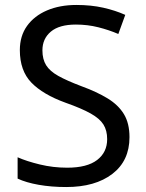

<svg xmlns="http://www.w3.org/2000/svg" viewBox="-20 -744 589 774"><path d="M502 -191Q502 -96 433 -43Q364 10 247 10Q187 10 136 1Q85 -8 51 -24V-110Q87 -94 140.5 -81Q194 -68 251 -68Q331 -68 371.5 -99Q412 -130 412 -183Q412 -218 397 -242Q382 -266 345.5 -286.5Q309 -307 244 -330Q153 -363 106.5 -411Q60 -459 60 -542Q60 -599 89 -639.5Q118 -680 169.5 -702Q221 -724 288 -724Q347 -724 396 -713Q445 -702 485 -684L457 -607Q420 -623 376.5 -634Q333 -645 286 -645Q219 -645 185 -616.5Q151 -588 151 -541Q151 -505 166 -481Q181 -457 215 -438Q249 -419 307 -397Q370 -374 413.5 -347.5Q457 -321 479.5 -284Q502 -247 502 -191Z"/></svg>

Font: Noto Sans Vai
Style: Regular
Weight: 400
Designer: Monotype Design Team
Foundry: Monotype Imaging Inc.
Version: Version 2.001; ttfautohint (v1.8.4.7-5d5b)